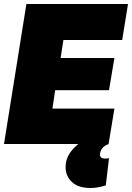

<svg xmlns="http://www.w3.org/2000/svg" viewBox="-21 -720 660 960"><path d="M-1 0 111 -700H619L590 -520H296L282 -430H551L524 -269H255L241 -177H551L522 0ZM403 -21 523 0Q500 8 489.5 22.5Q479 37 479 53Q479 73 505 73Q512 73 517 72Q522 71 524 71L508 207Q489 213 470 216.5Q451 220 432 220Q370 220 338.5 190Q307 160 307 116Q307 72 334.5 36.5Q362 1 403 -21Z"/></svg>

Font: Georama Black
Style: Italic
Weight: 900
Italic angle: -9°
Designer: Jean-Baptiste Levee
Foundry: Production Type
Version: Version 1.000